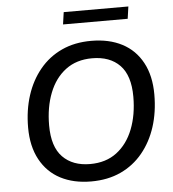

<svg xmlns="http://www.w3.org/2000/svg" viewBox="-59 -928 892 991"><g transform="rotate(-5 387.5 -432.5)"><path d="M374 9Q283 9 215.5 -26Q148 -61 110.5 -130Q73 -199 73 -296Q73 -386 97.5 -462Q122 -538 169 -595Q216 -652 283 -683Q350 -714 436 -714Q528 -714 595.5 -679Q663 -644 700 -575.5Q737 -507 737 -410Q737 -319 712.5 -243Q688 -167 641 -110Q594 -53 527 -22Q460 9 374 9ZM376 -81Q458 -81 514 -123.5Q570 -166 599 -240Q628 -314 628 -408Q628 -518 576.5 -571Q525 -624 433 -624Q352 -624 296 -582Q240 -540 211 -466Q182 -392 182 -298Q182 -187 234 -134Q286 -81 376 -81ZM299 -811 308 -874H643L634 -811Z"/></g></svg>

Font: Nunito Sans 12pt SemiBold
Style: Italic
Weight: 600
Italic angle: -9°
Designer: Vernon Adams
Foundry: Vernon Adams
Version: Version 3.101;gftools[0.9.27]